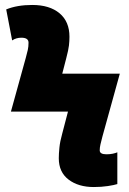

<svg xmlns="http://www.w3.org/2000/svg" viewBox="-20 -744 520 774"><path d="M453 -2V-130Q446 -127 435 -124.5Q424 -122 409 -122Q382 -122 382 -138Q382 -149 385 -162Q388 -175 393 -194L463 -447H231L247 -509Q256 -543 258 -561Q260 -579 260 -596Q260 -657 220 -690.5Q180 -724 110 -724Q49 -724 5 -706L29 -581Q45 -592 66 -592Q95 -592 95 -572Q95 -556 92 -542.5Q89 -529 84 -511L24 -294H254L231 -206Q222 -174 219.5 -149Q217 -124 217 -106Q217 -50 256.5 -20Q296 10 358 10Q389 10 415 6Q441 2 453 -2Z"/></svg>

Font: Noto Sans UI SemiCondensed Black
Style: Regular
Weight: 900
Width: 4
Designer: Monotype Design Team
Foundry: Monotype Imaging Inc.
Version: 1.001